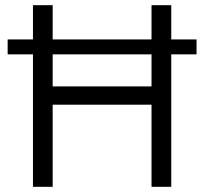

<svg xmlns="http://www.w3.org/2000/svg" viewBox="-20 -720 787 740"><path d="M564 0V-700H640V0ZM107 0V-700H183V0ZM169.5 -316.5V-387H578.5V-316.5ZM9.5 -510.5V-568H737.5V-510.5Z"/></svg>

Font: Geologica Roman ExtraLight
Style: Regular
Weight: 250
Designer: Sindre Bremnes, Frode Helland
Foundry: Monokrom Skriftforlag AS
Version: Version 1.010;gftools[0.9.28]